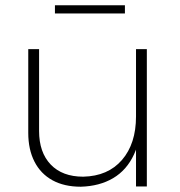

<svg xmlns="http://www.w3.org/2000/svg" viewBox="-20 -706 681 727"><path d="M128 -210Q128 -129 172 -83Q216 -37 295 -37Q389 -39 442 -100.5Q495 -162 495 -265H515Q515 -181 487.5 -121.5Q460 -62 408.5 -31.5Q357 -1 286 1Q223 1 178.5 -23.5Q134 -48 110.5 -94Q87 -140 87 -203V-520H128ZM495 -520H536V0H495ZM188 -686H453V-655H188Z"/></svg>

Font: Alexandria ExtraLight
Style: Regular
Weight: 250
Designer: Mohamed Gaber
Foundry: Kief Type Foundry
Version: Version 5.100